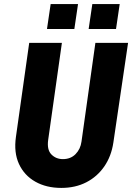

<svg xmlns="http://www.w3.org/2000/svg" viewBox="-20 -910 647 940"><path d="M280 10Q207 10 153 -20.5Q99 -51 73 -107Q47 -163 58 -240L123 -700H283L216 -226Q209 -177 231.5 -154Q254 -131 288 -131Q326 -131 350 -155.5Q374 -180 379 -217L447 -700H607L535 -212Q525 -145 490.5 -95Q456 -45 402.5 -17.5Q349 10 280 10ZM414 -768 432 -890H566L548 -768ZM210 -768 228 -890H362L344 -768Z"/></svg>

Font: Finlandica
Style: Bold Italic
Weight: 700
Italic angle: -8°
Designer: Niklas Ekholm, Juho Hiilivirta, Jaakko Suomalainen
Foundry: Helsinki Type Studio
Version: Version 1.064; ttfautohint (v1.8.4.7-5d5b)